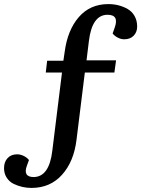

<svg xmlns="http://www.w3.org/2000/svg" viewBox="-121 -735 697 948"><path d="M45.9 139.2Q122.1 137.7 137.2 9.8L185.1 -377H105L111.8 -435.1H191.9L198.2 -478Q212.4 -586.4 268.1 -650.6Q323.7 -714.8 414.1 -714.8Q440.4 -714.8 464.4 -708.7Q488.3 -702.6 509.5 -690.4Q530.8 -678.2 543.5 -655.8Q556.2 -633.3 556.2 -604Q556.2 -576.7 539.1 -558.8Q522 -541 492.2 -541Q476.6 -541 460.4 -549.3Q444.3 -557.6 435.1 -569.8L444.8 -597.2Q468.8 -662.1 410.2 -662.1Q333.5 -662.1 317.9 -532.2L306.2 -437H452.1L443.8 -377H297.9L256.8 -44.9Q243.7 63 185.3 127.9Q127 192.9 34.2 192.9Q11.7 192.9 -10.3 188Q-32.2 183.1 -53.5 172.9Q-74.7 162.6 -87.9 142.3Q-101.1 122.1 -101.1 95.2Q-101.1 64.9 -83.7 45.9Q-66.4 26.9 -36.1 26.9Q-20.5 26.9 -3.9 34.9Q12.7 43 22 55.2L12.2 82Q-9.3 139.2 45.9 139.2Z"/></svg>

Font: Literata Book SemiBold
Style: Italic
Weight: 600
Italic angle: -3°
Designer: Latin by Veronika Burian and Jose Scaglione. Greek by Irene Vlachou. Cyrillic by Vera Evstafieva
Foundry: TypeTogether
Version: Version 1.003;PS 001.003;hotconv 1.0.88;makeotf.lib2.5.64775